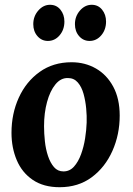

<svg xmlns="http://www.w3.org/2000/svg" viewBox="-20 -771 555 802"><path d="M279 -511Q335 -511 380.5 -485Q426 -459 453 -409Q480 -359 480 -288Q480 -209 449.5 -140.5Q419 -72 363 -30.5Q307 11 229 11Q162 11 117 -19.5Q72 -50 50 -102Q28 -154 28 -216Q28 -296 58.5 -363Q89 -430 145.5 -470.5Q202 -511 279 -511ZM264 -445Q234 -446 211.5 -418.5Q189 -391 176.5 -345Q164 -299 164 -244Q164 -214 167.5 -181Q171 -148 180.5 -119.5Q190 -91 205.5 -73Q221 -55 245 -55Q271 -55 289 -75Q307 -95 318.5 -126.5Q330 -158 335.5 -193Q341 -228 342 -259Q343 -286 340 -318Q337 -350 329 -379Q321 -408 305 -426.5Q289 -445 264 -445ZM354 -600Q328 -600 310.5 -620Q293 -640 293 -670Q293 -703 314 -727Q335 -751 363 -751Q390 -751 406.5 -730.5Q423 -710 423 -681Q423 -647 403 -623.5Q383 -600 354 -600ZM180 -600Q154 -600 136.5 -620Q119 -640 119 -670Q119 -703 140 -727Q161 -751 189 -751Q216 -751 232.5 -730.5Q249 -710 249 -681Q249 -647 229 -623.5Q209 -600 180 -600Z"/></svg>

Font: Lora
Style: Italic
Weight: 400
Italic angle: -3°
Designer: Olga Karpushina, Alexei Vanyashin (Cyrillic)
Foundry: Cyreal
Version: Version 3.008